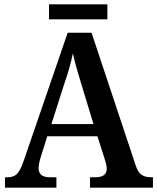

<svg xmlns="http://www.w3.org/2000/svg" viewBox="-20 -865 725 885"><path d="M3 0V-48H16Q42 -48 57.5 -62.5Q73 -77 89 -123L292 -714H402L605 -104Q615 -72 631.5 -60Q648 -48 675 -48H685V0H395V-48H422Q445 -48 458.5 -57.5Q472 -67 472 -88Q472 -99 468.5 -111.5Q465 -124 462 -134L429 -237H198L169 -145Q165 -133 161.5 -117.5Q158 -102 158 -90Q158 -48 209 -48H240V0ZM217 -293H411L355 -477Q343 -516 333 -551Q323 -586 316 -619Q309 -586 300 -553.5Q291 -521 278 -484ZM206 -776V-845H475V-776Z"/></svg>

Font: Noto Serif Lao SemiCondensed SemiBold
Style: Regular
Weight: 600
Width: 4
Designer: Monotype Design Team
Foundry: Monotype Imaging Inc.
Version: Version 2.003; ttfautohint (v1.8.4.7-5d5b)